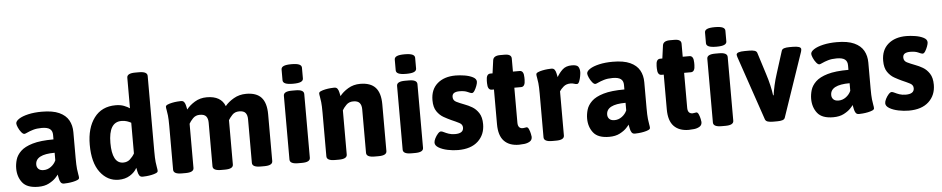

<svg xmlns="http://www.w3.org/2000/svg" viewBox="-42 -1068 6815 1389"><g transform="rotate(-5 3365.5 -373.0)"><path d="M190 8Q109 8 75.5 -34.5Q42 -77 42 -138Q42 -169 51.5 -201.5Q61 -234 90 -262Q119 -290 176.5 -307Q234 -324 329 -324V-357Q329 -386 310.5 -400Q292 -414 251 -414Q215 -414 188.5 -406Q162 -398 145.5 -390Q129 -382 123 -382Q113 -382 100.5 -397.5Q88 -413 79.5 -432.5Q71 -452 71 -462Q71 -479 95.5 -495Q120 -511 163.5 -521Q207 -531 262 -531Q341 -531 388 -509.5Q435 -488 456 -450.5Q477 -413 477 -364V-176Q477 -124 480 -96.5Q483 -69 486 -55.5Q489 -42 489 -31Q489 -22 475.5 -16Q462 -10 442.5 -6Q423 -2 404.5 -0.5Q386 1 377 1Q361 1 353.5 -10.5Q346 -22 343 -38.5Q340 -55 337 -68Q334 -62 316.5 -43.5Q299 -25 267.5 -8.5Q236 8 190 8ZM239 -109Q268 -109 292.5 -127Q317 -145 329 -172V-227Q189 -227 189 -153Q189 -134 201.5 -121.5Q214 -109 239 -109Z M774 8Q693 8 640 -62Q587 -132 587 -262Q587 -384 642 -457.5Q697 -531 798 -531Q833 -531 858.5 -521Q884 -511 900 -500V-722Q900 -754 960 -754H988Q1048 -754 1048 -722V-176Q1048 -124 1051 -96.5Q1054 -69 1057 -55.5Q1060 -42 1060 -31Q1060 -22 1046.5 -16Q1033 -10 1013.5 -6Q994 -2 975.5 -0.5Q957 1 948 1Q932 1 924.5 -10.5Q917 -22 914 -38Q911 -54 908 -67Q891 -35 856 -13.5Q821 8 774 8ZM818 -113Q847 -113 867 -131Q887 -149 900 -172V-395Q888 -402 870.5 -408Q853 -414 830 -414Q737 -414 737 -262Q737 -189 757 -151Q777 -113 818 -113Z M1232 2Q1172 2 1172 -30V-347Q1172 -397 1169 -424Q1166 -451 1163 -464.5Q1160 -478 1160 -488Q1160 -497 1173.5 -503Q1187 -509 1206.5 -513Q1226 -517 1244.5 -518.5Q1263 -520 1272 -520Q1288 -520 1295.5 -509Q1303 -498 1306 -483Q1309 -468 1312 -455Q1334 -484 1372.5 -507.5Q1411 -531 1460 -531Q1563 -531 1592 -455Q1615 -484 1655.5 -507.5Q1696 -531 1746 -531Q1821 -531 1856.5 -491.5Q1892 -452 1892 -369V-30Q1892 2 1832 2H1804Q1744 2 1744 -30V-347Q1744 -376 1731 -392.5Q1718 -409 1685 -409Q1653 -409 1634 -388.5Q1615 -368 1606 -352V-30Q1606 2 1546 2H1518Q1458 2 1458 -30V-347Q1458 -376 1445 -392.5Q1432 -409 1399 -409Q1368 -409 1348.5 -388.5Q1329 -368 1320 -351V-30Q1320 2 1260 2Z M2091 -574Q2052 -574 2034.5 -582Q2017 -590 2017 -606V-684Q2017 -700 2034.5 -708Q2052 -716 2091 -716Q2130 -716 2147.5 -708Q2165 -700 2165 -684V-606Q2165 -590 2147.5 -582Q2130 -574 2091 -574ZM2077 2Q2017 2 2017 -30V-493Q2017 -525 2077 -525H2105Q2165 -525 2165 -493V-30Q2165 2 2105 2Z M2345 2Q2285 2 2285 -30V-347Q2285 -397 2282 -424Q2279 -451 2276 -464.5Q2273 -478 2273 -488Q2273 -497 2286.5 -503Q2300 -509 2319.5 -513Q2339 -517 2357.5 -518.5Q2376 -520 2385 -520Q2401 -520 2408.5 -509Q2416 -498 2419 -483Q2422 -468 2425 -455Q2447 -484 2486 -507.5Q2525 -531 2574 -531Q2649 -531 2685 -491.5Q2721 -452 2721 -369V-30Q2721 2 2661 2H2633Q2573 2 2573 -30V-347Q2573 -376 2559.5 -392.5Q2546 -409 2513 -409Q2482 -409 2462 -388.5Q2442 -368 2433 -351V-30Q2433 2 2373 2Z M2913 -574Q2874 -574 2856.5 -582Q2839 -590 2839 -606V-684Q2839 -700 2856.5 -708Q2874 -716 2913 -716Q2952 -716 2969.5 -708Q2987 -700 2987 -684V-606Q2987 -590 2969.5 -582Q2952 -574 2913 -574ZM2899 2Q2839 2 2839 -30V-493Q2839 -525 2899 -525H2927Q2987 -525 2987 -493V-30Q2987 2 2927 2Z M3239 8Q3202 8 3163.5 0Q3125 -8 3099 -23.5Q3073 -39 3073 -60Q3073 -73 3082 -91Q3091 -109 3103.5 -123Q3116 -137 3126 -137Q3134 -137 3147.5 -130Q3161 -123 3181 -116Q3201 -109 3227 -109Q3288 -109 3288 -151Q3288 -174 3265 -186Q3242 -198 3207 -213Q3183 -224 3154.5 -240Q3126 -256 3105.5 -286Q3085 -316 3085 -367Q3085 -445 3134.5 -488Q3184 -531 3267 -531Q3296 -531 3331 -525.5Q3366 -520 3391.5 -507Q3417 -494 3417 -473Q3417 -462 3410 -443Q3403 -424 3393.5 -409Q3384 -394 3374 -394Q3366 -394 3344 -404.5Q3322 -415 3285 -415Q3260 -415 3246 -406.5Q3232 -398 3232 -378Q3232 -353 3255 -341.5Q3278 -330 3315 -316Q3340 -307 3367.5 -291Q3395 -275 3415 -244.5Q3435 -214 3435 -163Q3435 -87 3384 -39.5Q3333 8 3239 8Z M3681 8Q3611 8 3573 -31.5Q3535 -71 3535 -154V-406H3519Q3489 -406 3489 -456V-473Q3489 -523 3519 -523H3535L3548 -618Q3553 -650 3602 -650H3633Q3683 -650 3683 -618V-523H3732Q3762 -523 3762 -473V-456Q3762 -406 3732 -406H3683V-152Q3683 -109 3719 -109Q3726 -109 3734 -111Q3742 -113 3746 -113Q3756 -113 3763 -96.5Q3770 -80 3773.5 -62.5Q3777 -45 3777 -41Q3777 -18 3759.5 -7.5Q3742 3 3719.5 5.5Q3697 8 3681 8Z M3922 2Q3862 2 3862 -30V-347Q3862 -397 3859 -424Q3856 -451 3853 -464.5Q3850 -478 3850 -488Q3850 -497 3863.5 -503Q3877 -509 3896.5 -513Q3916 -517 3934.5 -518.5Q3953 -520 3962 -520Q3978 -520 3985.5 -509Q3993 -498 3996 -483Q3999 -468 4002 -455Q4018 -484 4043 -507.5Q4068 -531 4111 -531Q4148 -531 4158 -516Q4168 -501 4168 -477Q4168 -468 4164.5 -447.5Q4161 -427 4154 -410Q4147 -393 4137 -393Q4127 -393 4116 -397Q4105 -401 4090 -401Q4059 -401 4039 -383.5Q4019 -366 4010 -351V-30Q4010 2 3950 2Z M4336 8Q4255 8 4221.5 -34.5Q4188 -77 4188 -138Q4188 -169 4197.5 -201.5Q4207 -234 4236 -262Q4265 -290 4322.5 -307Q4380 -324 4475 -324V-357Q4475 -386 4456.5 -400Q4438 -414 4397 -414Q4361 -414 4334.5 -406Q4308 -398 4291.5 -390Q4275 -382 4269 -382Q4259 -382 4246.5 -397.5Q4234 -413 4225.5 -432.5Q4217 -452 4217 -462Q4217 -479 4241.5 -495Q4266 -511 4309.5 -521Q4353 -531 4408 -531Q4487 -531 4534 -509.5Q4581 -488 4602 -450.5Q4623 -413 4623 -364V-176Q4623 -124 4626 -96.5Q4629 -69 4632 -55.5Q4635 -42 4635 -31Q4635 -22 4621.5 -16Q4608 -10 4588.5 -6Q4569 -2 4550.5 -0.5Q4532 1 4523 1Q4507 1 4499.5 -10.5Q4492 -22 4489 -38.5Q4486 -55 4483 -68Q4480 -62 4462.5 -43.5Q4445 -25 4413.5 -8.5Q4382 8 4336 8ZM4385 -109Q4414 -109 4438.5 -127Q4463 -145 4475 -172V-227Q4335 -227 4335 -153Q4335 -134 4347.5 -121.5Q4360 -109 4385 -109Z M4914 8Q4844 8 4806 -31.5Q4768 -71 4768 -154V-406H4752Q4722 -406 4722 -456V-473Q4722 -523 4752 -523H4768L4781 -618Q4786 -650 4835 -650H4866Q4916 -650 4916 -618V-523H4965Q4995 -523 4995 -473V-456Q4995 -406 4965 -406H4916V-152Q4916 -109 4952 -109Q4959 -109 4967 -111Q4975 -113 4979 -113Q4989 -113 4996 -96.5Q5003 -80 5006.5 -62.5Q5010 -45 5010 -41Q5010 -18 4992.5 -7.5Q4975 3 4952.5 5.5Q4930 8 4914 8Z M5166 -574Q5127 -574 5109.5 -582Q5092 -590 5092 -606V-684Q5092 -700 5109.5 -708Q5127 -716 5166 -716Q5205 -716 5222.5 -708Q5240 -700 5240 -684V-606Q5240 -590 5222.5 -582Q5205 -574 5166 -574ZM5152 2Q5092 2 5092 -30V-493Q5092 -525 5152 -525H5180Q5240 -525 5240 -493V-30Q5240 2 5180 2Z M5525 2Q5503 2 5488.5 -2.5Q5474 -7 5469 -19L5310 -485Q5309 -490 5307.5 -494.5Q5306 -499 5306 -503Q5306 -525 5367 -525H5400Q5422 -525 5437 -520.5Q5452 -516 5456 -504L5506 -346Q5520 -303 5529.5 -261.5Q5539 -220 5543 -188H5547Q5551 -219 5560 -259.5Q5569 -300 5584 -346L5634 -504Q5638 -516 5653 -520.5Q5668 -525 5690 -525H5715Q5775 -525 5775 -503Q5775 -496 5772 -485L5613 -19Q5609 -7 5594 -2.5Q5579 2 5557 2Z M5963 8Q5882 8 5848.5 -34.5Q5815 -77 5815 -138Q5815 -169 5824.5 -201.5Q5834 -234 5863 -262Q5892 -290 5949.5 -307Q6007 -324 6102 -324V-357Q6102 -386 6083.5 -400Q6065 -414 6024 -414Q5988 -414 5961.5 -406Q5935 -398 5918.5 -390Q5902 -382 5896 -382Q5886 -382 5873.5 -397.5Q5861 -413 5852.5 -432.5Q5844 -452 5844 -462Q5844 -479 5868.5 -495Q5893 -511 5936.5 -521Q5980 -531 6035 -531Q6114 -531 6161 -509.5Q6208 -488 6229 -450.5Q6250 -413 6250 -364V-176Q6250 -124 6253 -96.5Q6256 -69 6259 -55.5Q6262 -42 6262 -31Q6262 -22 6248.5 -16Q6235 -10 6215.5 -6Q6196 -2 6177.5 -0.5Q6159 1 6150 1Q6134 1 6126.5 -10.5Q6119 -22 6116 -38.5Q6113 -55 6110 -68Q6107 -62 6089.5 -43.5Q6072 -25 6040.5 -8.5Q6009 8 5963 8ZM6012 -109Q6041 -109 6065.5 -127Q6090 -145 6102 -172V-227Q5962 -227 5962 -153Q5962 -134 5974.5 -121.5Q5987 -109 6012 -109Z M6512 8Q6475 8 6436.5 0Q6398 -8 6372 -23.5Q6346 -39 6346 -60Q6346 -73 6355 -91Q6364 -109 6376.5 -123Q6389 -137 6399 -137Q6407 -137 6420.5 -130Q6434 -123 6454 -116Q6474 -109 6500 -109Q6561 -109 6561 -151Q6561 -174 6538 -186Q6515 -198 6480 -213Q6456 -224 6427.5 -240Q6399 -256 6378.5 -286Q6358 -316 6358 -367Q6358 -445 6407.5 -488Q6457 -531 6540 -531Q6569 -531 6604 -525.5Q6639 -520 6664.5 -507Q6690 -494 6690 -473Q6690 -462 6683 -443Q6676 -424 6666.5 -409Q6657 -394 6647 -394Q6639 -394 6617 -404.5Q6595 -415 6558 -415Q6533 -415 6519 -406.5Q6505 -398 6505 -378Q6505 -353 6528 -341.5Q6551 -330 6588 -316Q6613 -307 6640.5 -291Q6668 -275 6688 -244.5Q6708 -214 6708 -163Q6708 -87 6657 -39.5Q6606 8 6512 8Z"/></g></svg>

Font: Asap
Style: Bold
Weight: 700
Designer: Pablo Cosgaya
Foundry: Omnibus-Type
Version: Version 3.001; ttfautohint (v1.8.3)